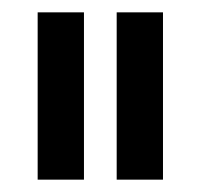

<svg xmlns="http://www.w3.org/2000/svg" viewBox="-20 -756 325 311"><path d="M169 -465V-736H244V-465ZM41 -465V-736H116V-465Z"/></svg>

Font: Stick No Bills ExtraLight
Style: Regular
Weight: 400
Version: Version 2.000